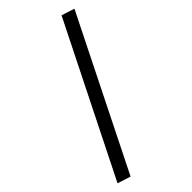

<svg xmlns="http://www.w3.org/2000/svg" viewBox="-280 -848 989 989"><g transform="rotate(-45 214.5 -353.5)"><path d="M-25 43 383 -773 454 -750 47 66Z"/></g></svg>

Font: Andada Pro SemiBold
Style: Italic
Weight: 600
Italic angle: -6.99998°
Designer: Carolina Giovagnoli
Foundry: Huerta Tipografica
Version: Version 3.005